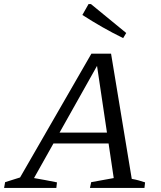

<svg xmlns="http://www.w3.org/2000/svg" viewBox="-40 -917 786 937"><path d="M603 -44Q621 -41 637 -36.5Q653 -32 668 -27L665 0H399L405 -28L515 -48L429 -626L449 -623L126 -48Q154 -43 182 -38Q210 -33 238 -27L235 0H-20L-15 -28L58 -51L406 -655H502ZM186 -217 211 -270H531L537 -217ZM561 -731Q508 -757 459 -785Q410 -813 362 -844L392 -897H404L576 -756Z"/></svg>

Font: Piazzolla Thin
Style: Italic
Weight: 400
Italic angle: -11.3°
Version: Version 2.005